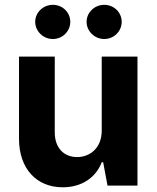

<svg xmlns="http://www.w3.org/2000/svg" viewBox="-20 -785 662 812"><path d="M410.2 -232.2C410.2 -159.1 360.4 -120.7 306.1 -120.7C248.9 -120.7 211.6 -160.9 211.6 -225.1V-545.5H60.4V-198.2C60.4 -70.7 135.3 7.1 245 7.1C327.1 7.1 386 -35.2 410.5 -99.1H416.2L434.7 0H561.4V-545.5H410.2ZM128.9 -692.5C128.9 -653.1 162.6 -620 203.5 -620C244.7 -620 277.3 -653.1 277.3 -692.5C277.3 -732.6 244.7 -764.6 203.5 -764.6C162.6 -764.6 128.9 -732.6 128.9 -692.5ZM346.2 -692.5C346.2 -653.1 380 -620 420.8 -620C462 -620 494.7 -653.1 494.7 -692.5C494.7 -732.6 462 -764.6 420.8 -764.6C380 -764.6 346.2 -732.6 346.2 -692.5Z"/></svg>

Font: GiG Sans
Style: Bold
Weight: 700
Designer: Andreas Faust
Version: Version 1.100;FEAKit 1.0